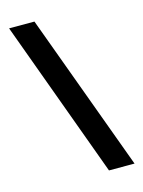

<svg xmlns="http://www.w3.org/2000/svg" viewBox="-119 -789 694 929"><g transform="rotate(-15 228.0 -324.5)"><path d="M20 -719H147L437 70H309Z"/></g></svg>

Font: Work Sans SemiBold
Style: Regular
Weight: 600
Designer: Wei Huang
Foundry: Wei Huang
Version: Version 2.010; ttfautohint (v1.8.3)